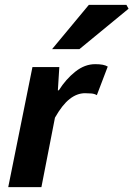

<svg xmlns="http://www.w3.org/2000/svg" viewBox="-20 -773 551 793"><path d="M14 0 114 -496H225L219 -400H223Q252 -446 291 -477Q330 -508 373 -508Q392 -508 404.5 -505.5Q417 -503 425 -498L380 -380Q370 -386 356.5 -387Q343 -388 331 -388Q298 -388 267.5 -364Q237 -340 207 -287L151 0ZM195 -570 347 -753H502L511 -737L308 -570Z"/></svg>

Font: Source Sans 3 ExtraLight
Style: Bold Italic
Weight: 700
Italic angle: -11°
Version: Version 3.052;hotconv 1.1.0;makeotfexe 2.6.0